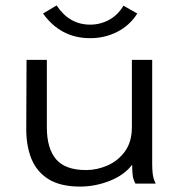

<svg xmlns="http://www.w3.org/2000/svg" viewBox="-20 -678 665 709"><path d="M276 11Q203 11 159 -16.5Q115 -44 95.5 -93Q76 -142 77 -208L78 -457H153V-208Q153 -130 187 -90Q221 -50 298 -50Q338 -50 377 -67Q416 -84 441.5 -119Q467 -154 467 -209V-457H542V-71Q542 -53 544 -35.5Q546 -18 555 0H480Q471 -17 469.5 -35Q468 -53 468 -70Q440 -32 386 -10.5Q332 11 276 11ZM436 -657 487 -628Q459 -584 413 -560.5Q367 -537 313 -537Q204 -537 139 -628L189 -658Q236 -587 313 -587Q350 -587 382.5 -604.5Q415 -622 436 -657Z"/></svg>

Font: Inconsolata Expanded Thin
Style: Regular
Weight: 100
Width: 7
Monospace: yes
Designer: Raph Levien, Cyreal, Brenton Simpson
Foundry: Raph Levien, Cyreal, Google
Version: Version 3.100; ttfautohint (v1.8.4.7-5d5b)